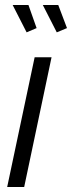

<svg xmlns="http://www.w3.org/2000/svg" viewBox="-20 -751 289 771"><path d="M30.8 -731H94.2L127 -638.2L86.9 -621.1ZM151.9 -731H213.9L249 -638.2L208 -621.1ZM119.1 -521H187L77.1 0H8.8Z"/></svg>

Font: Rawline
Style: Italic
Weight: 400
Italic angle: -12°
Designer: Matt McInerney, Pablo Impallari, Rodrigo Fuenzalida
Foundry: Matt McInerney, Pablo Impallari, Rodrigo Fuenzalida
Version: Version 4.020;PS 004.020;hotconv 1.0.88;makeotf.lib2.5.64775